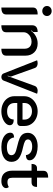

<svg xmlns="http://www.w3.org/2000/svg" viewBox="972 -1720 758 2741"><g transform="rotate(90 1350.5 -350.0)"><path d="M66 -642Q66 -671 87 -690Q108 -709 138 -709Q168 -709 188.5 -690Q209 -671 209 -642Q209 -613 188.5 -594Q168 -575 138 -575Q108 -575 87 -594Q66 -613 66 -642ZM88 -441Q88 -477 112.5 -493Q137 -509 187 -509V-59Q187 -24 162.5 -7.5Q138 9 88 9Z M341 -428Q341 -509 437 -509V-446Q427 -436 415 -418L420 -414Q450 -457 497.5 -483Q545 -509 601 -509Q681 -509 728 -460.5Q775 -412 775 -336V-59Q775 -24 750.5 -7.5Q726 9 676 9V-324Q676 -368 650 -395Q624 -422 574 -422Q539 -422 508 -406.5Q477 -391 459 -365Q441 -339 441 -308V-59Q441 -23 416.5 -7Q392 9 341 9Z M1029 -23 841 -501Q847 -504 860 -506.5Q873 -509 883 -509Q908 -509 927 -498.5Q946 -488 952 -467L1075 -124L1060 -82L1066 -80L1207 -467Q1214 -488 1233 -498.5Q1252 -509 1276 -509Q1286 -509 1299 -506.5Q1312 -504 1319 -501L1131 -23Q1126 -9 1112 0Q1098 9 1080 9Q1062 9 1048 0.5Q1034 -8 1029 -23Z M1354 -175V-318Q1354 -372 1383.5 -415.5Q1413 -459 1462 -484Q1511 -509 1569 -509Q1627 -509 1675 -485Q1723 -461 1751 -418.5Q1779 -376 1779 -322V-260Q1779 -243 1765.5 -230.5Q1752 -218 1733 -218H1451V-180Q1451 -132 1481 -102.5Q1511 -73 1569 -73Q1627 -73 1656.5 -98.5Q1686 -124 1686 -166Q1722 -169 1745 -154.5Q1768 -140 1768 -111Q1768 -80 1740.5 -52.5Q1713 -25 1667.5 -8Q1622 9 1569 9Q1508 9 1459 -15Q1410 -39 1382 -81Q1354 -123 1354 -175ZM1688 -293V-322Q1688 -369 1655 -398.5Q1622 -428 1569 -428Q1516 -428 1483.5 -398.5Q1451 -369 1451 -322V-293Z M1875 -119Q1875 -170 1942 -173Q1951 -121 1987.5 -95.5Q2024 -70 2078 -70Q2134 -70 2165 -86Q2196 -102 2196 -134Q2196 -166 2168.5 -184Q2141 -202 2066 -218Q1997 -234 1957 -251Q1917 -268 1897 -296.5Q1877 -325 1877 -370Q1877 -410 1901 -441.5Q1925 -473 1968.5 -491Q2012 -509 2069 -509Q2123 -509 2168.5 -495Q2214 -481 2241.5 -454.5Q2269 -428 2269 -393Q2269 -344 2195 -341Q2190 -383 2158.5 -407Q2127 -431 2072 -431Q2027 -431 1999 -414.5Q1971 -398 1971 -371Q1971 -343 1996.5 -328.5Q2022 -314 2084 -300Q2191 -278 2241 -240.5Q2291 -203 2291 -135Q2291 -67 2234.5 -29Q2178 9 2077 9Q2022 9 1975.5 -6.5Q1929 -22 1902 -51.5Q1875 -81 1875 -119Z M2417 -145V-422H2321Q2321 -461 2337 -480.5Q2353 -500 2380 -500H2419V-591Q2419 -627 2443 -643Q2467 -659 2516 -659V-500H2649Q2649 -460 2632.5 -441Q2616 -422 2581 -422H2518V-149Q2518 -111 2532 -94.5Q2546 -78 2582 -78Q2617 -78 2650 -97Q2666 -81 2666 -57Q2666 -31 2639 -11Q2612 9 2564 9Q2489 9 2453 -33.5Q2417 -76 2417 -145Z"/></g></svg>

Font: K2D Medium
Style: Regular
Weight: 500
Designer: Katatrad Aksorn Co.,Ltd.
Foundry: Cadson Demak Co.,Ltd.
Version: Version 1.000; ttfautohint (v1.6)